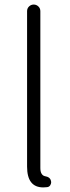

<svg xmlns="http://www.w3.org/2000/svg" viewBox="-20 -815 307 848"><path d="M170.9 12.7Q99.6 12.7 99.6 -79.1V-765.6Q99.6 -778.3 108.4 -786.6Q117.2 -794.9 128.9 -794.9Q140.6 -794.9 149.4 -786.6Q158.2 -778.3 158.2 -765.6V-73.2Q158.2 -56.6 163.6 -47.9Q168.9 -39.1 177.7 -37.1Q202.1 -33.2 205.1 -15.6Q206.1 -13.7 206.1 -10.7Q206.1 -3.9 202.1 2.9Q197.3 10.7 187.5 11.7Q179.7 12.7 170.9 12.7Z"/></svg>

Font: Gen Jyuu Gothic Light
Style: Regular
Weight: 200
Designer: [Source Han Sans]
Ryoko NISHIZUKA  (kana & ideographs); Paul D. Hunt (Latin, Greek & Cyrillic); Wenlong ZHANG  (bopomofo
Version: Version 1.002.20150607